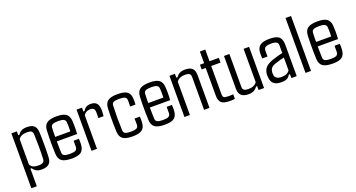

<svg xmlns="http://www.w3.org/2000/svg" viewBox="-48 -1279 3854 2081"><g transform="rotate(-20 1879.5 -238.0)"><path d="M108.9 158.2H45.9V-475.1H108.9V-430.7H122.6Q139.2 -456.5 162.4 -469Q185.5 -481.4 226.1 -481.4Q281.7 -481.4 308.3 -457.3Q335 -433.1 336.4 -376.5Q337.9 -351.6 338.4 -316.2Q338.9 -280.8 338.9 -241.5Q338.9 -202.1 338.4 -165Q337.9 -127.9 336.4 -99.1Q335 -43 307.1 -18.6Q279.3 5.9 223.6 5.9Q187 5.9 163.6 -6.1Q140.1 -18.1 122.6 -44.9H108.9ZM206.1 -47.4Q272 -47.4 273.9 -93.8Q277.8 -169.4 277.1 -243.2Q276.4 -316.9 273.9 -381.8Q272.9 -406.2 258.3 -417.2Q243.7 -428.2 209 -428.2Q134.3 -428.2 108.9 -383.8V-91.8Q122.1 -67.9 144.8 -57.6Q167.5 -47.4 206.1 -47.4Z M569.8 5.9Q489.3 5.9 454.8 -19.5Q420.4 -44.9 418 -102.5Q416 -138.7 415.3 -187.5Q414.6 -236.3 415.3 -285.6Q416 -335 418 -371.6Q420.4 -430.7 455.8 -456.1Q491.2 -481.4 569.8 -481.4Q644 -481.4 677.2 -456.5Q710.4 -431.6 713.9 -374.5Q714.8 -357.4 715.8 -314.9Q716.8 -272.5 712.9 -224.6H479Q479 -193.8 479.5 -162.1Q480 -130.4 481.4 -96.2Q481.9 -69.3 502 -59.1Q522 -48.8 567.9 -48.8Q613.3 -48.8 631.8 -59.1Q650.4 -69.3 652.3 -96.2Q653.8 -123 652.3 -169.4H712.9Q715.3 -155.3 715.1 -136.5Q714.8 -117.7 713.9 -102.5Q710.4 -44.9 679 -19.5Q647.5 5.9 569.8 5.9ZM479 -276.4H653.3Q654.3 -309.6 654.3 -339.8Q654.3 -370.1 652.3 -381.3Q650.4 -405.8 631.3 -416.3Q612.3 -426.8 569.8 -426.8Q522.5 -426.8 502.2 -416.3Q481.9 -405.8 481.4 -381.3Q480 -353 479.2 -327.1Q478.5 -301.3 479 -276.4Z M860.4 0H797.4V-475.1H860.4V-430.7H874Q886.7 -455.1 907.7 -468.3Q928.7 -481.4 960 -481.4Q1006.8 -481.4 1029.5 -456.8Q1052.2 -432.1 1052.2 -371.6Q1052.2 -358.4 1051.3 -340.3Q1050.3 -322.3 1048.3 -308.1H987.8Q988.8 -313 989 -325.2Q989.3 -337.4 989.5 -349.6Q989.7 -361.8 989.7 -366.2Q989.7 -402.3 977.5 -415.3Q965.3 -428.2 938.5 -428.2Q881.3 -428.2 860.4 -383.8Z M1416 -308.1H1354.5Q1356.4 -325.2 1356.2 -347.2Q1356 -369.1 1356 -381.3Q1355.5 -407.2 1335.7 -417Q1315.9 -426.8 1271 -426.8Q1225.1 -426.8 1205.6 -417Q1186 -407.2 1185.5 -381.3Q1182.1 -304.7 1182.1 -238.5Q1182.1 -172.4 1185.5 -96.2Q1186 -69.3 1205.6 -59.1Q1225.1 -48.8 1270.5 -48.8Q1315.4 -48.8 1335.4 -59.1Q1355.5 -69.3 1356 -96.2Q1356 -109.4 1356.2 -128.2Q1356.4 -147 1354.5 -169.4H1416Q1418.5 -155.3 1418.2 -136.5Q1418 -117.7 1417 -102.5Q1414.1 -44.9 1381.1 -19.5Q1348.1 5.9 1270.5 5.9Q1192.4 5.9 1158.4 -19.5Q1124.5 -44.9 1122.1 -102.5Q1120.1 -138.7 1119.4 -187.5Q1118.7 -236.3 1119.4 -285.6Q1120.1 -335 1122.1 -371.6Q1124.5 -430.7 1158.9 -456.1Q1193.4 -481.4 1271 -481.4Q1348.1 -481.4 1382.1 -456.5Q1416 -431.6 1417 -374.5Q1418 -359.9 1418.2 -341.1Q1418.5 -322.3 1416 -308.1Z M1643.1 5.9Q1562.5 5.9 1528.1 -19.5Q1493.7 -44.9 1491.2 -102.5Q1489.3 -138.7 1488.5 -187.5Q1487.8 -236.3 1488.5 -285.6Q1489.3 -335 1491.2 -371.6Q1493.7 -430.7 1529.1 -456.1Q1564.5 -481.4 1643.1 -481.4Q1717.3 -481.4 1750.5 -456.5Q1783.7 -431.6 1787.1 -374.5Q1788.1 -357.4 1789.1 -314.9Q1790 -272.5 1786.1 -224.6H1552.2Q1552.2 -193.8 1552.7 -162.1Q1553.2 -130.4 1554.7 -96.2Q1555.2 -69.3 1575.2 -59.1Q1595.2 -48.8 1641.1 -48.8Q1686.5 -48.8 1705.1 -59.1Q1723.6 -69.3 1725.6 -96.2Q1727.1 -123 1725.6 -169.4H1786.1Q1788.6 -155.3 1788.3 -136.5Q1788.1 -117.7 1787.1 -102.5Q1783.7 -44.9 1752.2 -19.5Q1720.7 5.9 1643.1 5.9ZM1552.2 -276.4H1726.6Q1727.5 -309.6 1727.5 -339.8Q1727.5 -370.1 1725.6 -381.3Q1723.6 -405.8 1704.6 -416.3Q1685.5 -426.8 1643.1 -426.8Q1595.7 -426.8 1575.4 -416.3Q1555.2 -405.8 1554.7 -381.3Q1553.2 -353 1552.5 -327.1Q1551.8 -301.3 1552.2 -276.4Z M1932.1 0H1869.1V-475.1H1932.1V-430.7H1947.3Q1962.4 -455.1 1987.1 -468.3Q2011.7 -481.4 2049.3 -481.4Q2104.5 -481.4 2131.3 -457.3Q2158.2 -433.1 2158.2 -376.5V0H2095.7V-381.8Q2095.7 -406.2 2080.3 -417.2Q2064.9 -428.2 2030.8 -428.2Q1996.6 -428.2 1970.7 -416.5Q1944.8 -404.8 1932.1 -383.8Z M2397 5.9Q2320.8 5.9 2294.2 -19.5Q2267.6 -44.9 2267.6 -102.5V-420.4H2220.7V-475.1H2269V-609.9H2331.1V-475.1H2438.5V-420.4H2330.6V-95.7Q2330.6 -68.8 2341.8 -58.6Q2353 -48.3 2398.4 -48.3Q2417 -48.3 2427 -49.1Q2437 -49.8 2450.2 -50.3V2Q2438.5 3.9 2424.8 4.9Q2411.1 5.9 2397 5.9Z M2607.9 5.9Q2553.2 5.9 2525.6 -18.6Q2498 -43 2498 -99.1V-475.1H2560.5V-93.8Q2560.5 -69.8 2575.7 -58.6Q2590.8 -47.4 2625 -47.4Q2659.7 -47.4 2685.8 -59.1Q2711.9 -70.8 2724.1 -91.8V-475.1H2787.6V0H2724.1V-44.9H2710.9Q2678.7 5.9 2607.9 5.9Z M2989.3 5.4Q2929.7 5.4 2901.1 -18.1Q2872.6 -41.5 2867.7 -91.3Q2867.2 -101.1 2866.5 -110.8Q2865.7 -120.6 2866.7 -129.9Q2870.1 -173.3 2894 -202.9Q2918 -232.4 2984.9 -256.8Q3012.2 -266.6 3042.5 -274.4Q3072.8 -282.2 3102.5 -289.6V-379.9Q3102.5 -403.8 3084.5 -415.3Q3066.4 -426.8 3021.5 -426.8Q2982.4 -426.8 2962.2 -417Q2941.9 -407.2 2939.9 -381.3Q2939 -369.1 2939 -346.4Q2939 -323.7 2939.9 -308.1H2878.9Q2877.9 -320.3 2877 -339.8Q2876 -359.4 2877.4 -374.5Q2879.9 -431.2 2914.3 -456.3Q2948.7 -481.4 3023.9 -481.4Q3102.5 -481.4 3133.1 -454.1Q3163.6 -426.8 3164.1 -364.3V0H3102.5V-44.9H3088.9Q3076.7 -20.5 3054 -7.6Q3031.2 5.4 2989.3 5.4ZM3004.9 -47.4Q3075.2 -47.4 3102.1 -89.4V-237.3Q3078.6 -232.4 3054 -225.8Q3029.3 -219.2 2996.1 -208Q2956.5 -193.4 2943.4 -174.3Q2930.2 -155.3 2928.2 -129.9Q2928.7 -122.6 2929 -114Q2929.2 -105.5 2930.2 -96.2Q2933.6 -72.8 2953.6 -60.1Q2973.6 -47.4 3004.9 -47.4Z M3329.1 0H3265.6V-633.8H3329.1Z M3579.1 5.9Q3498.5 5.9 3464.1 -19.5Q3429.7 -44.9 3427.2 -102.5Q3425.3 -138.7 3424.6 -187.5Q3423.8 -236.3 3424.6 -285.6Q3425.3 -335 3427.2 -371.6Q3429.7 -430.7 3465.1 -456.1Q3500.5 -481.4 3579.1 -481.4Q3653.3 -481.4 3686.5 -456.5Q3719.7 -431.6 3723.1 -374.5Q3724.1 -357.4 3725.1 -314.9Q3726.1 -272.5 3722.2 -224.6H3488.3Q3488.3 -193.8 3488.8 -162.1Q3489.3 -130.4 3490.7 -96.2Q3491.2 -69.3 3511.2 -59.1Q3531.2 -48.8 3577.1 -48.8Q3622.6 -48.8 3641.1 -59.1Q3659.7 -69.3 3661.6 -96.2Q3663.1 -123 3661.6 -169.4H3722.2Q3724.6 -155.3 3724.4 -136.5Q3724.1 -117.7 3723.1 -102.5Q3719.7 -44.9 3688.2 -19.5Q3656.7 5.9 3579.1 5.9ZM3488.3 -276.4H3662.6Q3663.6 -309.6 3663.6 -339.8Q3663.6 -370.1 3661.6 -381.3Q3659.7 -405.8 3640.6 -416.3Q3621.6 -426.8 3579.1 -426.8Q3531.7 -426.8 3511.5 -416.3Q3491.2 -405.8 3490.7 -381.3Q3489.3 -353 3488.5 -327.1Q3487.8 -301.3 3488.3 -276.4Z"/></g></svg>

Font: Agdasima
Style: Regular
Weight: 400
Width: 3
Designer: The DocRepair Project, Patric King
Foundry: Google
Version: Version 2.002